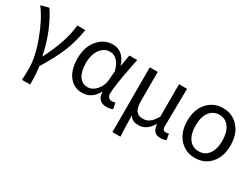

<svg xmlns="http://www.w3.org/2000/svg" viewBox="-55 -1105 2445 1861"><g transform="rotate(30 1167.0 -175.0)"><path d="M214.8 194.3Q218.8 146.5 218.8 63.5Q218.8 -65.4 152.3 -242.2Q89.8 -411.1 6.8 -520.5L95.7 -543.9Q147.5 -470.7 197.3 -351.6Q249 -224.6 271.5 -104.5H276.4Q401.4 -349.6 416 -530.3H505.9Q484.4 -394.5 438.5 -280.3Q391.6 -163.1 294.9 -4.9Q306.6 80.1 306.6 194.3Z M782.2 12.7Q689.5 12.7 634.8 -56.6Q577.1 -127.9 577.1 -255.9Q577.1 -386.7 647.5 -467.8Q713.9 -543.9 809.6 -543.9Q864.3 -543.9 905.3 -512.7Q952.1 -475.6 973.6 -404.3H976.6L999 -530.3H1086.9Q1085 -518.6 1079.1 -494.1Q1020.5 -205.1 1020.5 -116.2Q1020.5 -89.8 1036.1 -75.2Q1049.8 -61.5 1073.2 -61.5Q1090.8 -61.5 1109.4 -68.4L1123 -1Q1091.8 12.7 1054.7 12.7Q1004.9 12.7 978.5 -13.7Q949.2 -41 950.2 -94.7H946.3Q885.7 12.7 782.2 12.7ZM799.8 -61.5Q852.5 -61.5 896 -110.4Q939.5 -159.2 945.3 -226.6L953.1 -327.1Q917 -468.8 819.3 -468.8Q757.8 -468.8 715.8 -415Q669.9 -356.4 669.9 -256.8Q669.9 -164.1 704.1 -112.8Q738.3 -61.5 799.8 -61.5Z M1227.5 194.3V-530.3H1316.4V-205.1Q1316.4 -133.8 1338.9 -99.6Q1363.3 -64.5 1414.1 -64.5Q1455.1 -64.5 1483.4 -83Q1520.5 -106.4 1554.7 -167V-530.3H1644.5Q1643.6 -481.4 1642.6 -381.8Q1638.7 -188.5 1638.7 -103.5Q1638.7 -61.5 1677.7 -61.5Q1690.4 -61.5 1709 -67.4L1720.7 0Q1695.3 12.7 1658.2 12.7Q1613.3 12.7 1590.3 -11.7Q1567.4 -36.1 1562.5 -89.8H1560.5Q1502.9 10.7 1412.1 10.7Q1377 10.7 1354.5 1Q1327.1 -10.7 1309.6 -40Q1310.5 102.5 1317.4 194.3Z M1872.1 -59.6Q1800.8 -136.7 1800.8 -265.1Q1800.8 -393.6 1872.1 -470.7Q1939.5 -543.9 2043 -543.9Q2146.5 -543.9 2213.9 -470.7Q2284.2 -393.6 2284.2 -264.6Q2284.2 -135.7 2213.9 -59.6Q2146.5 12.7 2043 12.7Q1939.5 12.7 1872.1 -59.6ZM2153.3 -413.1Q2113.3 -469.7 2043 -469.7Q1972.7 -469.7 1932.6 -413.1Q1893.6 -358.4 1893.6 -264.6Q1893.6 -170.9 1933.1 -116.2Q1972.7 -61.5 2043 -61.5Q2113.3 -61.5 2152.8 -116.2Q2192.4 -170.9 2192.4 -264.6Q2192.4 -358.4 2153.3 -413.1Z"/></g></svg>

Font: Bpmf GenYo Gothic R
Style: R
Weight: 400
Foundry: But Ko
Version: Version 1.320